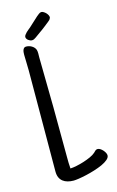

<svg xmlns="http://www.w3.org/2000/svg" viewBox="-129 -898 581 956"><g transform="rotate(-15 161.0 -419.5)"><path d="M321.8 -71.3Q321.8 -60.1 309.8 -49.8Q297.9 -39.6 279.1 -31Q260.3 -22.5 237.5 -15.4Q214.8 -8.3 193.1 -3.4Q171.4 1.5 153.3 4.2Q135.3 6.8 126.5 6.8Q109.9 6.8 95.9 2.9Q82 -1 71.8 -9Q61.5 -17.1 55.9 -29.8Q50.3 -42.5 50.3 -60.5Q50.3 -190.9 51.3 -320.3Q52.2 -449.7 52.2 -581.1Q52.2 -601.6 51.3 -621.6Q50.3 -641.6 50.3 -662.1Q50.3 -667 50.8 -673.6Q51.3 -680.2 53.2 -685.8Q55.2 -691.4 59.1 -695.3Q63 -699.2 69.8 -699.2Q76.7 -699.2 84.2 -697.3Q91.8 -695.3 98.4 -691.4Q105 -687.5 110.1 -681.9Q115.2 -676.3 117.7 -668.9Q120.1 -660.2 119.9 -650.1Q119.6 -640.1 119.6 -629.9Q122.1 -500 123.3 -372.1Q124.5 -244.1 124.5 -114.3Q124.5 -99.6 124.8 -85Q125 -70.3 126.5 -55.7Q139.6 -56.2 158.7 -60.1Q177.7 -64 197 -70.1Q216.3 -76.2 233.4 -84Q250.5 -91.8 260.3 -100.6Q264.6 -105 269.5 -109.6Q274.4 -114.3 281.7 -114.3Q288.1 -114.3 295.2 -109.9Q302.2 -105.5 308.1 -98.9Q314 -92.3 317.9 -85Q321.8 -77.6 321.8 -71.3ZM78.6 -746.1Q78.6 -751 82.8 -756.8Q86.9 -762.7 92.5 -768.1Q98.1 -773.4 104 -778.1Q109.9 -782.7 113.8 -786.1L161.6 -830.1Q167.5 -834.5 174.1 -840.1Q180.7 -845.7 188 -845.7Q192.9 -845.7 199 -842Q205.1 -838.4 210.2 -833.3Q215.3 -828.1 218.8 -821.8Q222.2 -815.4 222.2 -810.5Q222.2 -809.6 222.2 -808.6Q222.2 -807.6 221.2 -806.6Q219.7 -800.8 215.3 -796.4Q210.9 -792 205.6 -788.1Q190.4 -775.9 182.4 -769.8Q174.3 -763.7 167.5 -758.5Q160.6 -753.4 152.1 -747.6Q143.6 -741.7 128.4 -730.5Q123 -726.6 117.9 -724.1Q112.8 -721.7 106.9 -721.7Q102.5 -721.7 97.7 -723.6Q92.8 -725.6 88.4 -729Q84 -732.4 81.3 -736.8Q78.6 -741.2 78.6 -746.1Z"/></g></svg>

Font: Just Another Hand
Style: Regular
Weight: 400
Designer: Astigmatic (AOETI)
Foundry: Astigmatic (AOETI)
Version: Version 1.000